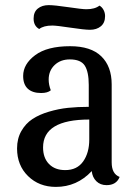

<svg xmlns="http://www.w3.org/2000/svg" viewBox="-20 -711 521 753"><path d="M370.1 -689Q380.4 -683.1 386.2 -671.9Q392.1 -660.6 392.1 -647.9Q392.1 -621.6 375.5 -607.9Q358.9 -594.2 333 -594.2Q311 -594.2 256.3 -602.5Q201.7 -610.8 185.1 -610.8Q150.9 -610.8 133.8 -597.2Q111.8 -609.4 111.8 -638.2Q111.8 -664.1 128.4 -677.5Q145 -690.9 170.9 -690.9Q193.4 -690.9 247.6 -682.9Q301.8 -674.8 318.8 -674.8Q352.1 -674.8 370.1 -689ZM339.8 -40Q281.7 22 199.2 22Q133.3 22 90.1 -20.3Q46.9 -62.5 46.9 -128.9Q46.9 -167.5 63.7 -197Q80.6 -226.6 107.2 -244.1Q133.8 -261.7 171.6 -272.9Q209.5 -284.2 247.1 -288.1Q284.7 -292 328.1 -292V-377.9Q328.1 -429.2 312.5 -453.6Q296.9 -478 253.9 -478Q217.3 -478 194.1 -455.8Q170.9 -433.6 170.9 -398.9Q170.9 -378.4 179.2 -356.9Q167 -346.2 141.1 -346.2Q107.4 -346.2 89.1 -363Q70.8 -379.9 70.8 -413.1Q70.8 -459.5 117.9 -494.6Q165 -529.8 254.9 -529.8Q336.4 -529.8 377.2 -490.2Q418 -450.7 418 -379.9V-74.2Q418 -28.8 449.2 -17.1Q436.5 15.1 397.9 15.1Q373.5 15.1 357.9 -0.2Q342.3 -15.6 339.8 -40ZM235.8 -43.9Q282.2 -43.9 306.2 -77.9Q330.1 -111.8 330.1 -164.1V-242.2Q148.9 -242.2 148.9 -132.8Q148.9 -91.8 172.1 -67.9Q195.3 -43.9 235.8 -43.9Z"/></svg>

Font: Sansita Light
Style: Regular
Weight: 300
Designer: Pablo Cosgaya
Foundry: Omnibus-Type
Version: Version 1.006;hotconv 1.0.109;makeotfexe 2.5.65596